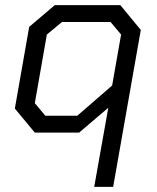

<svg xmlns="http://www.w3.org/2000/svg" viewBox="-20 -518 613 750"><path d="M403 -97 289 0H116L38 -94L94 -413L194 -498H450L530 -401L422 212H348ZM282 -66 418 -184 453 -383 412 -432H222L163 -383L116 -115L157 -66Z"/></svg>

Font: Chakra Petch
Style: Italic
Weight: 400
Italic angle: -10°
Designer: Katatrad Aksorn Co.,Ltd.
Foundry: Cadson Demak Co.,Ltd.
Version: Version 1.000; ttfautohint (v1.6)